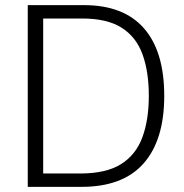

<svg xmlns="http://www.w3.org/2000/svg" viewBox="-20 -727 717 747"><path d="M88 0V-707H307Q461 -707 540 -617Q619 -527 619 -354Q619 -182 538.5 -91Q458 0 297 0ZM292 -52Q393 -52 451 -88.5Q509 -125 534 -193Q559 -261 559 -354Q559 -448 534.5 -515.5Q510 -583 453.5 -619Q397 -655 300 -655H148V-52Z"/></svg>

Font: Asta Sans Light
Style: Regular
Weight: 300
Designer: 42dot
Version: Version 1.000